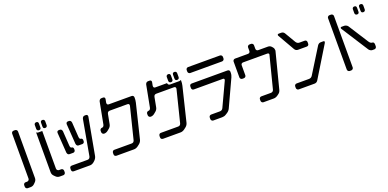

<svg xmlns="http://www.w3.org/2000/svg" viewBox="-3 -1742 5711 2823"><g transform="rotate(-20 2852.5 -330.5)"><path d="M577 -611H515Q496 -611 485 -623V1Q485 36 510 61L530 81Q555 106 590 106H646Q660 106 670 95.5Q680 85 680 71V48Q680 33 670 23Q660 13 646 13H613Q598 13 587.5 2.5Q577 -8 577 -23ZM89 106H135Q170 106 195 81L215 61Q240 36 240 1V-725Q240 -740 229.5 -750Q219 -760 204 -760H183Q168 -760 158 -750Q148 -740 148 -725V-23Q148 -8 137.5 2.5Q127 13 112 13H89Q75 13 65 23Q55 33 55 48V71Q55 85 65 95.5Q75 106 89 106ZM634 -638Q649 -638 658 -647Q667 -656 667 -671V-730Q667 -745 658 -754Q649 -763 634 -763Q602 -763 602 -730V-671Q602 -638 634 -638ZM537 -638Q569 -638 569 -671V-730Q569 -763 537 -763Q522 -763 513 -754Q504 -745 504 -730V-671Q504 -656 513 -647Q522 -638 537 -638Z M971 -266Q978 -229 1009 -229H1065Q1079 -229 1088.5 -238.5Q1098 -248 1098 -263V-278Q1098 -291 1090.5 -300.5Q1083 -310 1071 -310Q1050 -310 1047 -349L1032 -578Q1026 -615 994 -615H981Q950 -615 949 -581ZM1200 -575 1101 -22Q1091 15 1059 15H812Q777 15 777 52V67Q777 104 812 104H1064Q1096 104 1126 80L1147 61Q1174 34 1181 -1L1286 -575L1287 -584Q1287 -595 1280.5 -603.5Q1274 -612 1258 -612H1242Q1210 -612 1200 -575ZM801 -191Q808 -154 839 -154H895Q909 -154 918.5 -163.5Q928 -173 928 -188V-203Q928 -216 920.5 -225.5Q913 -235 901 -235Q880 -235 877 -274L862 -503Q856 -540 824 -540H811Q780 -540 779 -509Z M1444 46V69Q1444 101 1479 104H1753Q1785 104 1816 82L1847 58Q1874 35 1883 2L2013 -532Q2018 -551 2019.5 -570.5Q2021 -590 2021 -610Q2021 -626 2012 -635.5Q2003 -645 1986 -645H1631Q1602 -645 1602 -675V-679Q1604 -693 1606.5 -703.5Q1609 -714 1610 -721Q1613 -736 1613 -738Q1613 -767 1584 -767H1561Q1530 -767 1519 -732L1454 -392Q1451 -378 1442.5 -367Q1434 -356 1420 -356Q1406 -356 1395.5 -346Q1385 -336 1385 -322V-300Q1385 -285 1395 -274Q1405 -263 1421 -263Q1437 -263 1452.5 -269Q1468 -275 1480 -285L1509 -309Q1536 -332 1542 -366L1571 -518Q1578 -553 1613 -553H1889Q1906 -553 1912.5 -542.5Q1919 -532 1915 -516L1792 -22Q1782 11 1749 11H1479Q1449 11 1444 46Z M2541 -645H2359Q2330 -645 2330 -675V-679Q2332 -693 2334.5 -703.5Q2337 -714 2338 -721Q2341 -736 2341 -738Q2341 -767 2312 -767H2289Q2258 -767 2247 -732L2182 -392Q2179 -378 2170.5 -367Q2162 -356 2148 -356Q2134 -356 2123.5 -346Q2113 -336 2113 -322V-300Q2113 -285 2123 -274Q2133 -263 2149 -263Q2165 -263 2180.5 -269Q2196 -275 2208 -285L2237 -309Q2264 -332 2270 -366L2299 -518Q2306 -553 2341 -553H2617Q2634 -553 2640.5 -542.5Q2647 -532 2643 -516L2520 -22Q2510 11 2477 11H2207Q2177 11 2172 46V69Q2172 101 2207 104H2481Q2513 104 2544 82L2575 58Q2602 36 2611 2L2741 -532Q2746 -551 2747.5 -570.5Q2749 -590 2749 -610Q2749 -611 2749 -613.5Q2749 -616 2748 -620Q2738 -611 2721 -611H2580Q2546 -611 2541 -645ZM2699 -638Q2714 -638 2723 -647Q2732 -656 2732 -671V-730Q2732 -745 2723 -754Q2714 -763 2699 -763Q2667 -763 2667 -730V-671Q2667 -638 2699 -638ZM2602 -638Q2634 -638 2634 -671V-730Q2634 -763 2602 -763Q2587 -763 2578 -754Q2569 -745 2569 -730V-671Q2569 -656 2578 -647Q2587 -638 2602 -638Z M2959 69Q2959 83 2969 93.5Q2979 104 2993 104H3131Q3147 104 3163 100Q3179 96 3196 85L3221 69Q3251 49 3266 18L3460 -401Q3467 -416 3471 -434Q3475 -452 3475 -481Q3475 -497 3466 -506.5Q3457 -516 3440 -516H2882Q2866 -516 2856.5 -507Q2847 -498 2847 -481V-458Q2847 -442 2856 -432.5Q2865 -423 2882 -423H3333Q3356 -423 3356 -406Q3356 -403 3355.5 -399.5Q3355 -396 3353 -391L3180 -21Q3172 -4 3159 3.5Q3146 11 3130 11H2993Q2979 11 2969 21Q2959 31 2959 46ZM2913 -668H3410Q3425 -668 3435.5 -678.5Q3446 -689 3446 -703V-726Q3446 -741 3435.5 -751Q3425 -761 3410 -761H2913Q2899 -761 2889 -751Q2879 -741 2879 -726V-703Q2879 -689 2889 -678.5Q2899 -668 2913 -668Z M4201 -540Q4203 -546 4203 -549Q4203 -551 4203 -552.5Q4203 -554 4203 -556Q4203 -583 4187 -602L4177 -614Q4165 -629 4150.5 -635.5Q4136 -642 4120 -642H3969Q3953 -642 3943.5 -651Q3934 -660 3934 -677V-731Q3934 -745 3923.5 -755Q3913 -765 3898 -765H3876Q3862 -765 3851.5 -755Q3841 -745 3841 -731V-677Q3841 -661 3832 -651.5Q3823 -642 3806 -642H3605Q3591 -642 3580.5 -632Q3570 -622 3570 -608V-360Q3570 -346 3580.5 -336Q3591 -326 3605 -326H3627Q3642 -326 3652.5 -336Q3663 -346 3663 -360V-514Q3663 -530 3672 -539.5Q3681 -549 3698 -549H4073Q4101 -549 4101 -528Q4101 -527 4095 -504L3972 -22Q3962 12 3928 12H3778Q3764 12 3754 21.5Q3744 31 3744 46V69Q3744 83 3754 93.5Q3764 104 3778 104H3940Q3972 104 4003 82L4022 68Q4050 49 4059 13Z M4467 -478Q4477 -461 4490.5 -454Q4504 -447 4520 -447H4655Q4671 -447 4680.5 -456Q4690 -465 4690 -482V-504Q4690 -520 4681 -529.5Q4672 -539 4655 -539H4574Q4541 -539 4521 -571L4424 -736Q4406 -767 4372 -767H4336Q4319 -767 4317 -761Q4314 -755 4314 -752Q4314 -744 4319 -736ZM4330 104H4577Q4611 104 4630 74L4924 -407Q4929 -419 4929 -423Q4929 -437 4908 -437H4872Q4839 -437 4819 -407L4578 -19Q4568 -3 4554 4Q4540 11 4524 11H4330Q4316 11 4306 21Q4296 31 4296 46V69Q4296 83 4306 93.5Q4316 104 4330 104Z M5611 -638Q5626 -638 5635 -647Q5644 -656 5644 -671V-730Q5644 -745 5635 -754Q5626 -763 5611 -763Q5579 -763 5579 -730V-671Q5579 -638 5611 -638ZM5514 -638Q5546 -638 5546 -671V-730Q5546 -763 5514 -763Q5499 -763 5490 -754Q5481 -745 5481 -730V-671Q5481 -656 5490 -647Q5499 -638 5514 -638ZM5128 106H5150Q5165 106 5175.5 95.5Q5186 85 5186 71V-733Q5186 -747 5175.5 -757Q5165 -767 5150 -767H5128Q5114 -767 5103.5 -757Q5093 -747 5093 -733V71Q5093 85 5103.5 95.5Q5114 106 5128 106ZM5224 -517 5492 -99Q5500 -87 5515.5 -78Q5531 -69 5545 -69H5577Q5591 -69 5601 -79.5Q5611 -90 5611 -105V-134Q5611 -151 5603.5 -162Q5596 -173 5582 -173Q5566 -173 5553.5 -183Q5541 -193 5531 -209L5334 -517Q5326 -529 5309.5 -537.5Q5293 -546 5279 -546H5239Q5219 -546 5219 -531Q5219 -524 5224 -517Z"/></g></svg>

Font: WDXL Lubrifont SC
Style: Regular
Weight: 400
Designer: [WDXL Lubrifont] Copyright 2020-2022 (c) NightFurySL2001, Skr-ZERO; [ZCOOL QingKe HuangYou] Copyright 2018-2022 (c) The 
Version: Version 2.001;hotconv 1.1.1;makeotfexe 2.6.0